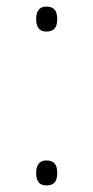

<svg xmlns="http://www.w3.org/2000/svg" viewBox="-20 -555 284 584"><path d="M121 -459C147 -459 154 -475 154 -497C154 -519 147 -535 121 -535C98 -535 90 -519 90 -497C90 -475 98 -459 121 -459ZM121 9C147 9 154 -6 154 -29C154 -51 147 -67 121 -67C98 -67 90 -50 90 -29C90 -6 98 9 121 9Z"/></svg>

Font: Noto Sans Gurmukhi UI Condensed ExtraLight
Style: Regular
Weight: 200
Width: 3
Designer: Jelle Bosma - Monotype Design Team
Foundry: Monotype Imaging Inc.
Version: Version 2.004